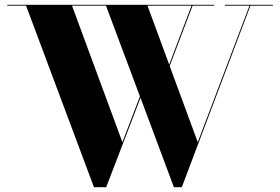

<svg xmlns="http://www.w3.org/2000/svg" viewBox="-20 -770 1167 800"><path d="M872.5 -746.5H782.5L687 -495L804 -177.5L1019.5 -746.5H917V-750H1117V-746.5H1023.5L737.5 10H704.5L565.5 -362.5L422.5 10H371.5L88.5 -746.5H10.5V-750H872.5ZM490 -177.5 563 -368.5 421.5 -746.5H280ZM594.5 -746.5 685 -501 778 -746.5Z"/></svg>

Font: Bodoni* 48
Style: Bold
Weight: 700
Version: Version 2.2